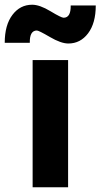

<svg xmlns="http://www.w3.org/2000/svg" viewBox="-67 -792 425 812"><path d="M71 -538H221V0H71ZM89 -663Q58 -663 59 -611H-47Q-47 -686 -14.5 -729Q18 -772 69 -772Q101 -772 146.5 -744.5Q192 -717 202 -717Q233 -717 232 -769H338Q338 -694 305.5 -651Q273 -608 222 -608Q191 -608 144 -635.5Q97 -663 89 -663Z"/></svg>

Font: Montserrat_am3
Style: Bold
Weight: 700
Designer: Julieta Ulanovsky
Foundry: Julieta Ulanovsky. Armenina letters added by Vahan Hovhannisyan
Version: Version 2.001